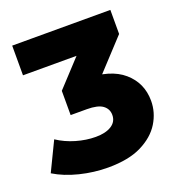

<svg xmlns="http://www.w3.org/2000/svg" viewBox="-133 -808 866 930"><g transform="rotate(-20 299.5 -343.0)"><path d="M268 14Q195 14 122.5 -4Q50 -22 -4 -55L68 -204Q110 -176 161.5 -161Q213 -146 262 -146Q313 -146 343 -165Q373 -184 373 -219Q373 -250 348 -268.5Q323 -287 266 -287H183V-412L371 -615L390 -547H32V-700H538V-576L350 -373L253 -428H307Q438 -428 505.5 -369.5Q573 -311 573 -219Q573 -159 540.5 -106Q508 -53 441 -19.5Q374 14 268 14Z"/></g></svg>

Font: Montserrat Thin ExtraBold
Style: Regular
Weight: 800
Version: Version 9.000